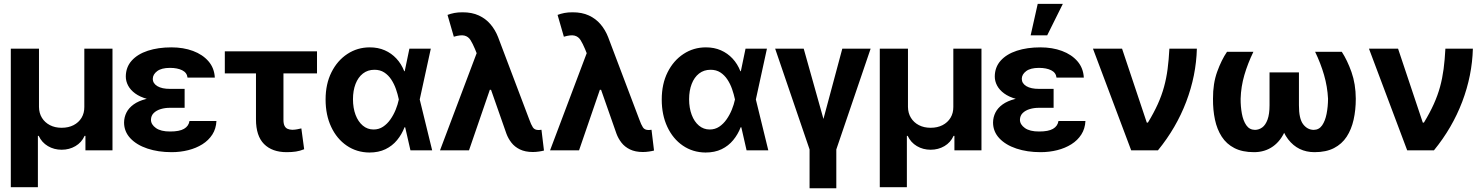

<svg xmlns="http://www.w3.org/2000/svg" viewBox="-20 -797 7861 1018"><path d="M37.3 195.7V-539.1H186.7V-230.1Q187.1 -197.2 202.3 -172.4Q217.6 -147.6 244.6 -133.5Q271.6 -119.5 306.8 -119.5Q343 -119.5 370.1 -133.5Q397.3 -147.6 412.4 -172.5Q427.4 -197.5 427.1 -230.1V-539.1H576.4V0H433V-76.6H428.5Q412.7 -41.5 380 -22.3Q347.4 -3.1 307 -3.1Q266.6 -3.1 234.1 -22.3Q201.6 -41.5 185.2 -76.6H180.9V195.7Z M849.9 -282.4H958.9V-225.4H881.7Q855.6 -225.6 832.4 -218.7Q809.3 -211.7 795 -197.6Q780.7 -183.4 780.4 -161.5Q780.8 -136.6 806.8 -118.1Q832.8 -99.6 881.7 -99.8Q931.2 -99.6 955.8 -114Q980.4 -128.3 984.7 -155.5H1127.6Q1125.7 -114.7 1105.9 -83.8Q1086.1 -52.9 1053 -32.1Q1019.9 -11.3 977.9 -0.8Q935.9 9.8 889.6 9.8Q818.7 9.8 761.6 -9.3Q704.5 -28.4 671.3 -63.7Q638.1 -99 637.8 -147.1Q638.1 -175.6 650.4 -200.1Q662.7 -224.6 688.4 -243.2Q714.1 -261.8 754.2 -272.1Q794.2 -282.4 849.9 -282.4ZM958.9 -261.7H849.9Q797.9 -261.7 759.6 -272.6Q721.4 -283.4 696.5 -301.7Q671.7 -319.9 659.3 -343.2Q647 -366.5 647 -391.2Q647.3 -441 678.3 -475.5Q709.3 -510.1 763.9 -528Q818.5 -545.9 888.8 -545.9Q952.3 -545.9 1003.4 -526.9Q1054.4 -507.9 1085.4 -472.1Q1116.4 -436.2 1119 -385.4H974.3Q971.4 -411.8 945.9 -424.5Q920.5 -437.1 881.2 -437.1Q836.3 -437.1 813.3 -419.8Q790.2 -402.4 790.1 -378.9Q790.2 -354.9 814.4 -340.2Q838.5 -325.6 881.7 -325.8H958.9Z M1660.8 -525V-408H1172V-525ZM1337.2 -525H1482.9V-163.7Q1482.6 -142.6 1488.2 -130.7Q1493.8 -118.8 1504.5 -114Q1515.1 -109.3 1529.6 -108.8Q1545.8 -109.3 1555.8 -111.5Q1565.8 -113.7 1577.8 -116.2L1592.7 -5.7Q1570.2 3.3 1549 6.5Q1527.7 9.8 1500.1 9.8Q1422.9 9.8 1380 -33.3Q1337.2 -76.3 1337.2 -164.1Z M1938.4 11.7Q1870.7 11 1818.2 -25Q1765.7 -60.9 1736 -124.2Q1706.3 -187.4 1706.3 -269.5Q1706.3 -351.8 1737.5 -413.9Q1768.6 -476 1821.8 -510.9Q1875 -545.9 1940.7 -545.9Q1984.6 -545.9 2020.1 -530.3Q2055.6 -514.7 2081.8 -486.5Q2108.1 -458.3 2123.3 -419.5H2168.5L2205.2 -270.5L2271.4 0H2156.2L2094.4 -270.5Q2088.9 -297.3 2079.3 -324.8Q2069.7 -352.2 2054.4 -375.5Q2039.1 -398.7 2017.2 -412.9Q1995.4 -427.1 1965.3 -427.1Q1929.7 -427.1 1904.2 -407.1Q1878.7 -387.1 1865.1 -351.9Q1851.6 -316.7 1851.5 -270.9Q1851.6 -224.3 1865.2 -188Q1878.9 -151.8 1903.6 -131.1Q1928.3 -110.4 1960.6 -110.4Q1988.9 -110.4 2011.1 -125.2Q2033.4 -140.1 2050.1 -164Q2066.8 -187.9 2078 -215.5Q2089.2 -243.1 2094.4 -268.6L2150.7 -539.1H2264.2L2205.2 -268.6L2168.5 -122.3H2124.9Q2110.4 -84.6 2085.3 -54.1Q2060.2 -23.5 2023.7 -5.9Q1987.3 11.7 1938.4 11.7Z M2804.6 9Q2764.5 8.8 2736.6 -4.8Q2708.7 -18.4 2691.5 -40.7Q2674.3 -63 2665.1 -88.1L2573.7 -348.8L2514.9 -495.9L2498.3 -537.3Q2486.1 -566.2 2474.6 -584.6Q2463.1 -602.9 2443.2 -608.1Q2423.3 -613.3 2386.2 -602.3L2352.8 -718Q2369.3 -724.3 2388.9 -728.2Q2408.4 -732 2432.7 -731.8Q2482.2 -732 2518.9 -714.9Q2555.6 -697.9 2580.7 -668.3Q2605.8 -638.7 2620.8 -600.4L2785.8 -164.5Q2796.1 -135.5 2805.4 -121.5Q2814.6 -107.5 2836 -107.6Q2839.2 -107.5 2841.6 -108Q2843.9 -108.4 2850.9 -109L2864.2 1.2Q2854.4 4 2837.6 6.5Q2820.8 9 2804.6 9ZM2313 0 2526.5 -566 2620.4 -320.9H2577.1L2466.7 0Z M3388.1 9Q3347.9 8.8 3320.1 -4.8Q3292.2 -18.4 3275 -40.7Q3257.8 -63 3248.6 -88.1L3157.2 -348.8L3098.4 -495.9L3081.8 -537.3Q3069.6 -566.2 3058.1 -584.6Q3046.6 -602.9 3026.7 -608.1Q3006.8 -613.3 2969.7 -602.3L2936.3 -718Q2952.8 -724.3 2972.4 -728.2Q2991.9 -732 3016.2 -731.8Q3065.7 -732 3102.4 -714.9Q3139.1 -697.9 3164.2 -668.3Q3189.3 -638.7 3204.3 -600.4L3369.3 -164.5Q3379.6 -135.5 3388.9 -121.5Q3398.1 -107.5 3419.5 -107.6Q3422.7 -107.5 3425 -108Q3427.4 -108.4 3434.4 -109L3447.7 1.2Q3437.9 4 3421.1 6.5Q3404.3 9 3388.1 9ZM2896.5 0 3110 -566 3203.9 -320.9H3160.5L3050.2 0Z M3720.6 11.7Q3652.9 11 3600.4 -25Q3547.9 -60.9 3518.3 -124.2Q3488.6 -187.4 3488.6 -269.5Q3488.6 -351.8 3519.7 -413.9Q3550.8 -476 3604 -510.9Q3657.2 -545.9 3722.9 -545.9Q3766.8 -545.9 3802.3 -530.3Q3837.8 -514.7 3864.1 -486.5Q3890.3 -458.3 3905.6 -419.5H3950.7L3987.4 -270.5L4053.6 0H3938.4L3876.7 -270.5Q3871.1 -297.3 3861.5 -324.8Q3852 -352.2 3836.6 -375.5Q3821.3 -398.7 3799.5 -412.9Q3777.6 -427.1 3747.6 -427.1Q3711.9 -427.1 3686.4 -407.1Q3660.9 -387.1 3647.4 -351.9Q3633.8 -316.7 3633.7 -270.9Q3633.8 -224.3 3647.5 -188Q3661.1 -151.8 3685.8 -131.1Q3710.5 -110.4 3742.9 -110.4Q3771.1 -110.4 3793.4 -125.2Q3815.6 -140.1 3832.3 -164Q3849 -187.9 3860.2 -215.5Q3871.4 -243.1 3876.7 -268.6L3932.9 -539.1H4046.4L3987.4 -268.6L3950.7 -122.3H3907.1Q3892.7 -84.6 3867.5 -54.1Q3842.4 -23.5 3806 -5.9Q3769.5 11.7 3720.6 11.7Z M4089.9 -539.1H4241.3L4346 -166.4L4446 -539.1H4596.2L4414.2 -4.7V201.2H4272.4V-4.7Z M4644.7 195.7V-539.1H4794.1V-230.1Q4794.5 -197.2 4809.8 -172.4Q4825 -147.6 4852 -133.5Q4879 -119.5 4914.3 -119.5Q4950.4 -119.5 4977.5 -133.5Q5004.7 -147.6 5019.8 -172.5Q5034.9 -197.5 5034.6 -230.1V-539.1H5183.8V0H5040.4V-76.6H5035.9Q5020.1 -41.5 4987.5 -22.3Q4954.8 -3.1 4914.4 -3.1Q4874 -3.1 4841.5 -22.3Q4809 -41.5 4792.6 -76.6H4788.3V195.7Z M5457.3 -282.4H5566.3V-225.4H5489.2Q5463 -225.6 5439.8 -218.7Q5416.7 -211.7 5402.4 -197.6Q5388.1 -183.4 5387.8 -161.5Q5388.2 -136.6 5414.2 -118.1Q5440.2 -99.6 5489.2 -99.8Q5538.7 -99.6 5563.2 -114Q5587.8 -128.3 5592.1 -155.5H5735.1Q5733.1 -114.7 5713.3 -83.8Q5693.6 -52.9 5660.4 -32.1Q5627.3 -11.3 5585.4 -0.8Q5543.4 9.8 5497 9.8Q5426.1 9.8 5369 -9.3Q5311.9 -28.4 5278.7 -63.7Q5245.5 -99 5245.2 -147.1Q5245.5 -175.6 5257.8 -200.1Q5270.1 -224.6 5295.8 -243.2Q5321.5 -261.8 5361.6 -272.1Q5401.7 -282.4 5457.3 -282.4ZM5566.3 -261.7H5457.3Q5405.3 -261.7 5367 -272.6Q5328.8 -283.4 5304 -301.7Q5279.1 -319.9 5266.7 -343.2Q5254.4 -366.5 5254.4 -391.2Q5254.7 -441 5285.7 -475.5Q5316.7 -510.1 5371.3 -528Q5425.9 -545.9 5496.2 -545.9Q5559.8 -545.9 5610.8 -526.9Q5661.8 -507.9 5692.8 -472.1Q5723.8 -436.2 5726.5 -385.4H5581.7Q5578.8 -411.8 5553.4 -424.5Q5527.9 -437.1 5488.6 -437.1Q5443.8 -437.1 5420.7 -419.8Q5397.7 -402.4 5397.6 -378.9Q5397.7 -354.9 5421.8 -340.2Q5445.9 -325.6 5489.2 -325.8H5566.3ZM5444.6 -609.6 5482.1 -776.6H5615.3L5532.3 -609.6Z M5977.6 0 5774.9 -539.1H5929.2L6060.4 -146.9H6066.3Q6098 -199.1 6118.8 -245.2Q6139.5 -291.2 6151.8 -336.4Q6164.2 -381.6 6170.7 -431Q6177.2 -480.3 6180.2 -539.1H6325.9Q6322.2 -396.4 6269.5 -257.7Q6216.8 -119 6119.6 0Z M6952.8 -522.5H7094.2Q7123.3 -478 7145.7 -415Q7168 -352 7168.5 -273.4Q7168.5 -213.7 7156.9 -162.3Q7145.4 -110.9 7120.2 -72.2Q7094.9 -33.5 7053.1 -11.9Q7011.2 9.8 6949.9 9.8Q6862.4 9.8 6809.8 -58.4Q6757.2 -126.7 6757.5 -253.3V-413.1H6867.1V-239.3Q6866.8 -167.7 6889.4 -138.2Q6912 -108.7 6945.6 -108.4Q6973.6 -108.7 6990 -132.3Q7006.3 -155.9 7013.7 -193.5Q7021.1 -231.2 7021.4 -273.4Q7018.1 -337.9 7000.2 -399.6Q6982.4 -461.2 6952.8 -522.5ZM6485.8 -522.5H6625.7Q6595.6 -460.4 6577.7 -399.1Q6559.8 -337.9 6557.9 -273.4Q6557.6 -232.4 6564.5 -194.6Q6571.4 -156.8 6588.1 -132.8Q6604.8 -108.7 6634.1 -108.4Q6655.2 -108.7 6672.6 -121.4Q6690 -134.1 6700.6 -162.9Q6711.2 -191.7 6711.2 -239.3V-413.1H6820.4V-253.3Q6820.4 -168.8 6796.5 -110.1Q6772.6 -51.3 6729.6 -20.8Q6686.7 9.8 6629 9.8Q6567 9.8 6524.9 -11.9Q6482.8 -33.5 6457.8 -72.4Q6432.7 -111.2 6421.8 -162.6Q6410.9 -214 6411.4 -273.4Q6410.9 -354 6433.6 -416.7Q6456.3 -479.5 6485.8 -522.5Z M7441 0 7238.3 -539.1H7392.6L7523.8 -146.9H7529.7Q7561.4 -199.1 7582.1 -245.2Q7602.8 -291.2 7615.2 -336.4Q7627.5 -381.6 7634.1 -431Q7640.6 -480.3 7643.6 -539.1H7789.3Q7785.5 -396.4 7732.9 -257.7Q7680.2 -119 7583 0Z"/></svg>

Font: Inter Display V
Style: Regular
Weight: 400
Designer: Rasmus Andersson
Foundry: rsms
Version: Version 3.015;git-src